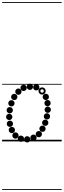

<svg xmlns="http://www.w3.org/2000/svg" viewBox="-25 -1349 608 1832"><path d="M234.6 10.5Q222 10.5 213.2 1.8Q204.5 -6.9 204.5 -19.4Q204.5 -32 213.2 -40.8Q221.9 -49.5 234.4 -49.5Q247 -49.5 255.8 -40.8Q264.5 -32.1 264.5 -19.6Q264.5 -7 255.8 1.8Q247.1 10.5 234.6 10.5ZM294.6 -5Q282 -5 273.2 -13.7Q264.5 -22.4 264.5 -34.9Q264.5 -47.5 273.2 -56.2Q281.9 -65 294.4 -65Q307 -65 315.8 -56.3Q324.5 -47.6 324.5 -35.1Q324.5 -22.5 315.8 -13.8Q307.1 -5 294.6 -5ZM345.6 -39Q333 -39 324.2 -47.7Q315.5 -56.4 315.5 -68.9Q315.5 -81.5 324.2 -90.2Q332.9 -99 345.4 -99Q358 -99 366.8 -90.3Q375.5 -81.6 375.5 -69.1Q375.5 -56.5 366.8 -47.8Q358.1 -39 345.6 -39ZM380.6 -90.5Q368 -90.5 359.2 -99.2Q350.5 -107.9 350.5 -120.4Q350.5 -133 359.2 -141.8Q367.9 -150.5 380.4 -150.5Q393 -150.5 401.8 -141.8Q410.5 -133.1 410.5 -120.6Q410.5 -108 401.8 -99.2Q393.1 -90.5 380.6 -90.5ZM406.6 -147.5Q394 -147.5 385.2 -156.2Q376.5 -164.9 376.5 -177.4Q376.5 -190 385.2 -198.8Q393.9 -207.5 406.4 -207.5Q419 -207.5 427.8 -198.8Q436.5 -190.1 436.5 -177.6Q436.5 -165 427.8 -156.2Q419.1 -147.5 406.6 -147.5ZM423.1 -208.5Q410.5 -208.5 401.8 -217.2Q393 -225.9 393 -238.4Q393 -251 401.7 -259.8Q410.4 -268.5 422.9 -268.5Q435.5 -268.5 444.2 -259.8Q453 -251.1 453 -238.6Q453 -226 444.3 -217.2Q435.6 -208.5 423.1 -208.5ZM430.6 -272Q418 -272 409.2 -280.7Q400.5 -289.4 400.5 -301.9Q400.5 -314.5 409.2 -323.2Q417.9 -332 430.4 -332Q443 -332 451.8 -323.3Q460.5 -314.6 460.5 -302.1Q460.5 -289.5 451.8 -280.8Q443.1 -272 430.6 -272ZM428.6 -335Q416 -335 407.2 -343.7Q398.5 -352.4 398.5 -364.9Q398.5 -377.5 407.2 -386.2Q415.9 -395 428.4 -395Q441 -395 449.8 -386.3Q458.5 -377.6 458.5 -365.1Q458.5 -352.5 449.8 -343.8Q441.1 -335 428.6 -335ZM412.1 -394.5Q399.5 -394.5 390.8 -403.2Q382 -411.9 382 -424.4Q382 -437 390.7 -445.8Q399.4 -454.5 411.9 -454.5Q424.5 -454.5 433.2 -445.8Q442 -437.1 442 -424.6Q442 -412 433.3 -403.2Q424.6 -394.5 412.1 -394.5ZM321.1 -486Q308.5 -486 299.8 -494.7Q291 -503.4 291 -515.9Q291 -528.5 299.7 -537.2Q308.4 -546 320.9 -546Q333.5 -546 342.2 -537.3Q351 -528.6 351 -516.1Q351 -503.5 342.3 -494.8Q333.6 -486 321.1 -486ZM260.1 -491Q247.5 -491 238.8 -499.7Q230 -508.4 230 -520.9Q230 -533.5 238.7 -542.2Q247.4 -551 259.9 -551Q272.5 -551 281.2 -542.3Q290 -533.6 290 -521.1Q290 -508.5 281.3 -499.8Q272.6 -491 260.1 -491ZM200.1 -480.5Q187.5 -480.5 178.8 -489.2Q170 -497.9 170 -510.4Q170 -523 178.7 -531.8Q187.4 -540.5 199.9 -540.5Q212.5 -540.5 221.2 -531.8Q230 -523.1 230 -510.6Q230 -498 221.3 -489.2Q212.6 -480.5 200.1 -480.5ZM150.6 -444.5Q138 -444.5 129.2 -453.2Q120.5 -461.9 120.5 -474.4Q120.5 -487 129.2 -495.8Q137.9 -504.5 150.4 -504.5Q163 -504.5 171.8 -495.8Q180.5 -487.1 180.5 -474.6Q180.5 -462 171.8 -453.2Q163.1 -444.5 150.6 -444.5ZM111.1 -394Q98.5 -394 89.8 -402.7Q81 -411.4 81 -423.9Q81 -436.5 89.7 -445.2Q98.4 -454 110.9 -454Q123.5 -454 132.2 -445.3Q141 -436.6 141 -424.1Q141 -411.5 132.3 -402.8Q123.6 -394 111.1 -394ZM84.1 -333.5Q71.5 -333.5 62.8 -342.2Q54 -350.9 54 -363.4Q54 -376 62.7 -384.8Q71.4 -393.5 83.9 -393.5Q96.5 -393.5 105.2 -384.8Q114 -376.1 114 -363.6Q114 -351 105.3 -342.2Q96.6 -333.5 84.1 -333.5ZM68.1 -267.5Q55.5 -267.5 46.8 -276.2Q38 -284.9 38 -297.4Q38 -310 46.7 -318.8Q55.4 -327.5 67.9 -327.5Q80.5 -327.5 89.2 -318.8Q98 -310.1 98 -297.6Q98 -285 89.3 -276.2Q80.6 -267.5 68.1 -267.5ZM63.1 -203.5Q50.5 -203.5 41.8 -212.2Q33 -220.9 33 -233.4Q33 -246 41.7 -254.8Q50.4 -263.5 62.9 -263.5Q75.5 -263.5 84.2 -254.8Q93 -246.1 93 -233.6Q93 -221 84.3 -212.2Q75.6 -203.5 63.1 -203.5ZM69.6 -138Q57 -138 48.2 -146.7Q39.5 -155.4 39.5 -167.9Q39.5 -180.5 48.2 -189.2Q56.9 -198 69.4 -198Q82 -198 90.8 -189.3Q99.5 -180.6 99.5 -168.1Q99.5 -155.5 90.8 -146.8Q82.1 -138 69.6 -138ZM88.1 -78.5Q75.5 -78.5 66.8 -87.2Q58 -95.9 58 -108.4Q58 -121 66.7 -129.8Q75.4 -138.5 87.9 -138.5Q100.5 -138.5 109.2 -129.8Q118 -121.1 118 -108.6Q118 -96 109.3 -87.2Q100.6 -78.5 88.1 -78.5ZM122.6 -26Q110 -26 101.2 -34.7Q92.5 -43.4 92.5 -55.9Q92.5 -68.5 101.2 -77.2Q109.9 -86 122.4 -86Q135 -86 143.8 -77.3Q152.5 -68.6 152.5 -56.1Q152.5 -43.5 143.8 -34.8Q135.1 -26 122.6 -26ZM174.6 4.5Q162 4.5 153.2 -4.2Q144.5 -12.9 144.5 -25.4Q144.5 -38 153.2 -46.8Q161.9 -55.5 174.4 -55.5Q187 -55.5 195.8 -46.8Q204.5 -38.1 204.5 -25.6Q204.5 -13 195.8 -4.2Q187.1 4.5 174.6 4.5ZM376.7 -446.5Q362.5 -446.5 352.2 -456.7Q342 -466.8 342 -481.2Q342 -495.5 352.2 -505.5Q362.3 -515.5 376.7 -515.5Q391 -515.5 401 -505.4Q411 -495.4 411 -481.2Q411 -467 400.9 -456.8Q390.9 -446.5 376.7 -446.5ZM376.8 -464.5Q383.5 -464.5 388.2 -469.4Q393 -474.3 393 -481Q393 -488 388.2 -492.8Q383.4 -497.5 376.5 -497.5Q370 -497.5 365 -492.8Q360 -488 360 -481Q360 -474.3 365 -469.4Q370 -464.5 376.8 -464.5ZM-5 455H563.5V463H-5ZM-5 -16H563.5V0H-5ZM-5 -549H563.5V-541H-5ZM-5 -1329H563.5V-1321H-5Z"/></svg>

Font: Edu SA Dotted Guide
Style: Regular
Weight: 400
Designer: Tina and Corey Anderson, Eben Sorkin, Mirko Velimirovic
Foundry: Google for Education
Version: Version 2.000